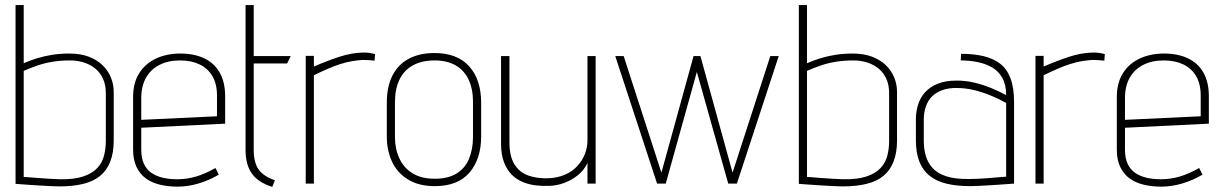

<svg xmlns="http://www.w3.org/2000/svg" viewBox="-20 -720 4791 753"><path d="M73 -472V-700H41V1Q40 1 53.5 2Q67 3 88.5 4.5Q110 6 134.5 7.5Q159 9 180.5 10Q202 11 214 11Q267 11 307 1Q347 -9 373 -30.5Q399 -52 412.5 -86.5Q426 -121 426 -169V-359Q426 -389 415 -416Q404 -443 382.5 -464Q361 -485 328.5 -497.5Q296 -510 252 -510Q216 -510 184.5 -505Q153 -500 125.5 -491.5Q98 -483 73 -472ZM73 -26V-442Q100 -454 128 -463.5Q156 -473 187.5 -478Q219 -483 254 -483Q285 -483 310.5 -474.5Q336 -466 355 -450Q374 -434 384.5 -410Q395 -386 395 -355V-167Q395 -137 388 -109.5Q381 -82 361.5 -61Q342 -40 306.5 -28Q271 -16 215 -17Q196 -18 172.5 -19Q149 -20 127.5 -22Q106 -24 91 -25Q76 -26 73 -26Z M534 -133V-219L863 -235V-342Q863 -398 841.5 -435.5Q820 -473 780.5 -491.5Q741 -510 687 -510Q634 -510 592 -490.5Q550 -471 526 -433Q502 -395 502 -339V-134Q502 -93 515.5 -65Q529 -37 552.5 -20Q576 -3 608 4.5Q640 12 677 12Q717 12 759 -0.5Q801 -13 838 -35L825 -61Q784 -38 748.5 -27.5Q713 -17 674 -17Q644 -17 618.5 -23Q593 -29 574 -42Q555 -55 544.5 -77.5Q534 -100 534 -133ZM831 -345V-264L534 -250V-335Q534 -382 552.5 -415Q571 -448 605.5 -465.5Q640 -483 686 -483Q730 -483 762.5 -467.5Q795 -452 813 -421.5Q831 -391 831 -345Z M975 -132V-471H1106L1120 -500H975V-700H943V-132Q943 -74 968 -39Q993 -4 1048 13L1058 -13Q1029 -23 1010.5 -38Q992 -53 983.5 -76Q975 -99 975 -132Z M1449 -482 1451 -508Q1444 -510 1432 -512Q1420 -514 1406 -514Q1359 -513 1311.5 -497.5Q1264 -482 1211 -459V-501H1179V0H1211V-425Q1240 -439 1266.5 -450.5Q1293 -462 1317 -469.5Q1341 -477 1363 -480.5Q1385 -484 1404 -485Q1417 -485 1429.5 -484Q1442 -483 1449 -482Z M1867 -185V-316Q1867 -408 1820 -460Q1773 -512 1684 -512Q1625 -512 1583 -489.5Q1541 -467 1519 -423.5Q1497 -380 1497 -316V-185Q1497 -131 1517 -87Q1537 -43 1579.5 -16.5Q1622 10 1685 10Q1776 10 1821.5 -43.5Q1867 -97 1867 -185ZM1835 -319V-182Q1835 -135 1819.5 -97.5Q1804 -60 1770.5 -39.5Q1737 -19 1685 -19Q1633 -19 1598.5 -40Q1564 -61 1546.5 -98.5Q1529 -136 1529 -182V-319Q1529 -371 1546.5 -407.5Q1564 -444 1599 -463.5Q1634 -483 1685 -483Q1732 -483 1765.5 -464.5Q1799 -446 1817 -409.5Q1835 -373 1835 -319Z M2284 -81V0H2316V-500H2284V-170Q2284 -141 2273.5 -115Q2263 -89 2243.5 -68Q2224 -47 2196 -35Q2168 -23 2134 -21Q2086 -19 2051 -32Q2016 -45 1997 -76.5Q1978 -108 1978 -161V-500H1945V-157Q1945 -114 1956.5 -84Q1968 -54 1987 -35Q2006 -16 2030.5 -6Q2055 4 2081.5 7Q2108 10 2134 9Q2165 8 2194 -3Q2223 -14 2247 -33.5Q2271 -53 2284 -81Z M2727 -500H2700L2574 -43L2426 -500H2393L2557 0H2591L2713 -438L2836 0H2870L3034 -500H3001L2853 -43Z M3145 -472V-700H3113V1Q3112 1 3125.5 2Q3139 3 3160.5 4.5Q3182 6 3206.5 7.5Q3231 9 3252.5 10Q3274 11 3286 11Q3339 11 3379 1Q3419 -9 3445 -30.5Q3471 -52 3484.5 -86.5Q3498 -121 3498 -169V-359Q3498 -389 3487 -416Q3476 -443 3454.5 -464Q3433 -485 3400.5 -497.5Q3368 -510 3324 -510Q3288 -510 3256.5 -505Q3225 -500 3197.5 -491.5Q3170 -483 3145 -472ZM3145 -26V-442Q3172 -454 3200 -463.5Q3228 -473 3259.5 -478Q3291 -483 3326 -483Q3357 -483 3382.5 -474.5Q3408 -466 3427 -450Q3446 -434 3456.5 -410Q3467 -386 3467 -355V-167Q3467 -137 3460 -109.5Q3453 -82 3433.5 -61Q3414 -40 3378.5 -28Q3343 -16 3287 -17Q3268 -18 3244.5 -19Q3221 -20 3199.5 -22Q3178 -24 3163 -25Q3148 -26 3145 -26Z M3926 -347Q3898 -362 3866.5 -375Q3835 -388 3801 -396Q3767 -404 3732 -404Q3688 -404 3657.5 -391.5Q3627 -379 3608 -358Q3589 -337 3580.5 -309.5Q3572 -282 3572 -252V-169Q3572 -121 3585.5 -86.5Q3599 -52 3626 -30.5Q3653 -9 3693 0.5Q3733 10 3785 10Q3797 10 3818.5 9Q3840 8 3864 6.5Q3888 5 3909.5 3.5Q3931 2 3944.5 1Q3958 0 3957 0V-320Q3957 -376 3943 -413Q3929 -450 3902 -470.5Q3875 -491 3836.5 -500Q3798 -509 3749 -509L3748 -483Q3782 -483 3814 -476.5Q3846 -470 3871 -455.5Q3896 -441 3911 -414.5Q3926 -388 3926 -347ZM3926 -316V-27Q3927 -27 3917.5 -26.5Q3908 -26 3892 -24.5Q3876 -23 3856.5 -21.5Q3837 -20 3818 -19Q3799 -18 3783 -18Q3727 -17 3691.5 -28.5Q3656 -40 3637 -61.5Q3618 -83 3610.5 -110Q3603 -137 3603 -167V-250Q3603 -280 3611.5 -303.5Q3620 -327 3636 -342.5Q3652 -358 3675.5 -366.5Q3699 -375 3729 -375Q3765 -375 3797 -367.5Q3829 -360 3861.5 -347Q3894 -334 3926 -316Z M4311 -482 4313 -508Q4306 -510 4294 -512Q4282 -514 4268 -514Q4221 -513 4173.5 -497.5Q4126 -482 4073 -459V-501H4041V0H4073V-425Q4102 -439 4128.5 -450.5Q4155 -462 4179 -469.5Q4203 -477 4225 -480.5Q4247 -484 4266 -485Q4279 -485 4291.5 -484Q4304 -483 4311 -482Z M4392 -133V-219L4721 -235V-342Q4721 -398 4699.5 -435.5Q4678 -473 4638.5 -491.5Q4599 -510 4545 -510Q4492 -510 4450 -490.5Q4408 -471 4384 -433Q4360 -395 4360 -339V-134Q4360 -93 4373.5 -65Q4387 -37 4410.5 -20Q4434 -3 4466 4.5Q4498 12 4535 12Q4575 12 4617 -0.5Q4659 -13 4696 -35L4683 -61Q4642 -38 4606.5 -27.5Q4571 -17 4532 -17Q4502 -17 4476.5 -23Q4451 -29 4432 -42Q4413 -55 4402.5 -77.5Q4392 -100 4392 -133ZM4689 -345V-264L4392 -250V-335Q4392 -382 4410.5 -415Q4429 -448 4463.5 -465.5Q4498 -483 4544 -483Q4588 -483 4620.5 -467.5Q4653 -452 4671 -421.5Q4689 -391 4689 -345Z"/></svg>

Font: Advent Pro ExtraLight
Style: Regular
Weight: 250
Version: Version 3.000